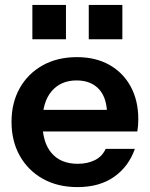

<svg xmlns="http://www.w3.org/2000/svg" viewBox="-20 -753 611 783"><path d="M296 10Q215 10 154.5 -24Q94 -58 60.5 -118Q27 -178 27 -256Q27 -334 60.5 -393.5Q94 -453 154 -486.5Q214 -520 294 -520Q370 -520 426 -488.5Q482 -457 513 -400Q544 -343 544 -267Q544 -253 543 -241Q542 -229 540 -217H105V-305H443L417 -281Q417 -353 384 -389Q351 -425 292 -425Q228 -425 190.5 -381Q153 -337 153 -254Q153 -172 190.5 -128.5Q228 -85 297 -85Q337 -85 367 -100Q397 -115 411 -146H530Q505 -74 445.5 -32Q386 10 296 10ZM342 -593V-733H479V-593ZM112 -593V-733H249V-593Z"/></svg>

Font: Instrument Sans SemiBold
Style: Regular
Weight: 600
Designer: Rodrigo Fuenzalida
Foundry: fragTYPE
Version: Version 1.000;gftools[0.9.28]